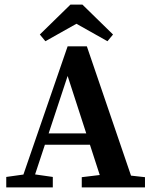

<svg xmlns="http://www.w3.org/2000/svg" viewBox="-20 -809 657 829"><path d="M7 0V-45L100 -58H117L208 -45V0ZM62 0 272 -609H355L563 0H428L272 -481L113 0ZM155 -184 171 -233H419L437 -184ZM333 0V-44L441 -57H489L606 -44V0ZM336 -789 468 -660 444 -631 268 -730H352L176 -631L152 -660L284 -789Z"/></svg>

Font: Lisu Bosa Black
Style: Regular
Weight: 900
Designer: David Morse, Annie Olsen, Victor Gaultney, Frank Grießhammer (Latin)
Foundry: SIL International
Version: Version 2.000